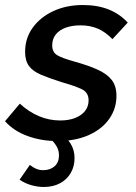

<svg xmlns="http://www.w3.org/2000/svg" viewBox="-45 -552 542 765"><path d="M183 10Q120 10 65 -10Q10 -30 -25 -69L34 -139Q70 -106 110.5 -89Q151 -72 195 -72Q229 -72 254.5 -82Q280 -92 294 -110Q308 -128 308 -152Q308 -183 282 -196Q256 -209 203 -224Q152 -240 119 -254Q86 -268 70.5 -289Q55 -310 55 -345Q55 -400 85.5 -442Q116 -484 168 -508Q220 -532 285 -532Q344 -532 388.5 -514Q433 -496 464 -462L403 -396Q375 -425 344.5 -438Q314 -451 276 -451Q243 -451 217.5 -442Q192 -433 177.5 -415Q163 -397 163 -371Q163 -344 183 -332Q203 -320 254 -306Q308 -291 345 -274Q382 -257 400.5 -233Q419 -209 419 -170Q419 -119 390 -78Q361 -37 308 -13.5Q255 10 183 10ZM129 193Q106 193 80.5 186Q55 179 33 164L74 105Q86 115 99 120.5Q112 126 127 126Q155 126 172.5 110.5Q190 95 190 67Q190 48 181 32Q172 16 155 0L197 -26Q220 -5 236 20Q252 45 252 78Q252 111 237 137Q222 163 194.5 178Q167 193 129 193Z"/></svg>

Font: Raleway Thin SemiBold
Style: Italic
Weight: 600
Italic angle: -12°
Version: Version 4.026